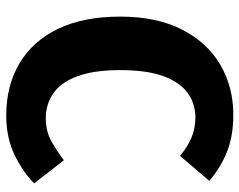

<svg xmlns="http://www.w3.org/2000/svg" viewBox="-96 -654 767 615"><g transform="rotate(90 287.5 -346.5)"><path d="M347.8 -710.3Q415.3 -710.3 465.6 -690.3Q515.9 -670.4 559.4 -633.6L479.4 -539.6Q451.7 -563.1 421.7 -575.9Q391.7 -588.8 356.3 -588.8Q311.8 -588.8 277.7 -564Q243.5 -539.2 224 -486.3Q204.6 -433.4 204.6 -348.1Q204.6 -265.3 223.7 -212.4Q242.7 -159.5 277.8 -134.6Q312.9 -109.7 358.5 -109.7Q400 -109.7 431.5 -127.1Q463 -144.5 493.2 -167.7L567.4 -72.5Q533.2 -37.9 477.8 -10.4Q422.3 17 349.8 17Q255 17 183.6 -25Q112.2 -66.9 72.7 -148.3Q33.2 -229.6 33.2 -348.1Q33.2 -464.5 74.4 -545.4Q115.6 -626.2 186.8 -668.3Q258 -710.3 347.8 -710.3Z"/></g></svg>

Font: Fira Sans Variable
Style: Regular
Weight: 400
Designer: Carrois Corporate & Edenspiekermann AG
Foundry: Carrois Corporate GbR & Edenspiekermann AG
Version: Version 4.202